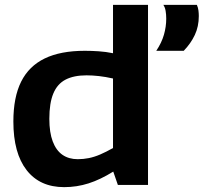

<svg xmlns="http://www.w3.org/2000/svg" viewBox="-20 -760 838 790"><path d="M465 1 446 -54Q393 -21 344.5 -5.5Q296 10 244 10Q144 10 89.5 -60Q35 -130 35 -260Q35 -360 67 -424Q99 -488 164 -519.5Q229 -551 329 -551Q356 -551 386 -549Q416 -547 445 -541V-740H589V1ZM445 -151V-437Q414 -444 387 -447Q360 -450 336 -450Q284 -450 250 -432.5Q216 -415 199.5 -375.5Q183 -336 183 -271Q183 -215 197 -178Q211 -141 237 -123Q263 -105 300 -105Q323 -105 345.5 -109.5Q368 -114 392.5 -124.5Q417 -135 445 -151ZM623 -551Q645 -584 654.5 -617Q664 -650 664 -683Q664 -700 661.5 -715Q659 -730 652 -740H790Q795 -729 796.5 -717Q798 -705 798 -694Q798 -651 781.5 -616Q765 -581 736 -551Z"/></svg>

Font: Georama SemiExpanded SemiBold
Style: Regular
Weight: 600
Width: 6
Designer: Jean-Baptiste Levee
Foundry: Production Type
Version: Version 1.001